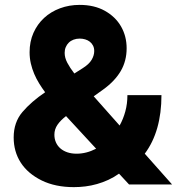

<svg xmlns="http://www.w3.org/2000/svg" viewBox="-20 -758 727 789"><path d="M72.1 -297.6Q108.3 -340.2 165.5 -378.9Q152.7 -396 141 -415Q129.3 -433.9 120.6 -454.4Q111.9 -474.8 106.7 -497.2Q101.6 -519.5 101.6 -543.3Q101.6 -587 117.5 -622.9Q133.5 -658.7 161.2 -684.3Q188.9 -709.9 226.6 -723.9Q264.2 -737.9 307.2 -737.9Q367.2 -737.9 410.5 -713.8Q454.5 -689.3 477.5 -649.1Q500.4 -609 500.4 -559.7Q500.4 -507.1 475.9 -465.6Q451.3 -424 403.8 -389.9L365.1 -362.2L471.6 -242.2Q486.5 -268.8 495 -300.2Q503.6 -331.7 503.6 -367.2H643.5Q643.5 -218.4 574.9 -126.4L687.1 0H510.3L469.1 -44.4Q448.2 -29.5 425.4 -19Q402.7 -8.5 378.9 -1.8Q355.1 5 331.1 8Q307.2 11 283.7 11Q207.4 11 151.6 -16.3Q94.5 -44.4 65.3 -89.7Q36.2 -134.9 36.2 -193.2Q36.2 -255.3 72.1 -297.6ZM294.7 -126.4Q335.2 -126.4 375 -147L251.4 -280.9Q229 -263.8 216.3 -245.4Q203.5 -226.9 203.5 -204.5Q203.5 -187.1 209.9 -172.8Q216.3 -158.4 228.2 -148.1Q240.1 -137.8 256.9 -132.1Q273.8 -126.4 294.7 -126.4ZM285.5 -456 319.6 -477.6Q345.9 -494 356.5 -512.1Q367.2 -530.2 367.2 -548.3Q367.2 -561.1 362.2 -570.7Q357.2 -580.3 349.1 -586.6Q340.9 -593 330.1 -596.2Q319.2 -599.4 307.5 -599.4Q293.7 -599.4 282.1 -595Q270.6 -590.6 262.6 -582.7Q254.6 -574.9 250.2 -564.3Q245.7 -553.6 245.7 -540.8Q245.7 -520.6 256.6 -500Q267.4 -479.4 285.5 -456Z"/></svg>

Font: Inter P Extra Bold
Style: Regular
Weight: 800
Designer: Rasmus Andersson
Foundry: rsms
Version: Version 3.018;git-588b23468